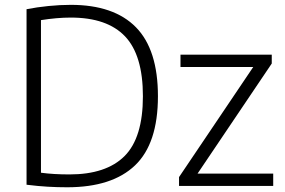

<svg xmlns="http://www.w3.org/2000/svg" viewBox="-20 -767 1174 792"><path d="M257 5.5Q216.5 5.5 177.2 3.2Q138 1 89.5 -5V-729Q132.5 -737.5 180 -742.2Q227.5 -747 272 -747Q450 -747 540.8 -654.5Q631.5 -562 631.5 -370Q631.5 -175 537 -84.8Q442.5 5.5 257 5.5ZM266.5 -47.5Q418 -47.5 493.8 -123.2Q569.5 -199 569.5 -370Q569.5 -539.5 495.8 -617Q422 -694.5 272 -694.5Q243 -694.5 212 -691.8Q181 -689 149 -684V-54.5Q200.5 -47.5 266.5 -47.5ZM718.5 0V-36.5L1024.5 -490.5H724.5V-541.5H1101V-505L795 -51H1107V0Z"/></svg>

Font: Encode Sans Lt
Style: Regular
Weight: 300
Designer: Multiple Designers
Foundry: Impallari Type
Version: Version 3.002; ttfautohint (v1.8.3) -l 8 -r 50 -G 200 -x 14 